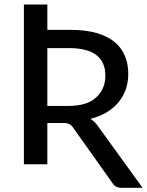

<svg xmlns="http://www.w3.org/2000/svg" viewBox="-20 -746 668 872"><path d="M627.5 107H532.5Q503.5 107 490.5 85L313 -165Q305 -177 294.8 -182.2Q284.5 -187.5 264.5 -187.5H195V0H88.5V-725.5H195V-610.5H296Q389 -610.5 447.8 -586Q506.5 -561.5 534.5 -516.5Q562.5 -471.5 562.5 -410Q562.5 -334.5 517.5 -280.8Q472.5 -227 390.5 -206Q410 -195 425 -173ZM292 -265Q374.5 -265 416.5 -303.2Q458.5 -341.5 458.5 -402.5Q458.5 -526.5 296 -527.5H195V-265Z"/></svg>

Font: Verano Sans Medium
Style: Regular
Weight: 500
Designer: Lukasz Dziedzic with Adam Twardoch and Botio Nikoltchev
Foundry: tyPoland Lukasz Dziedzic
Version: Version 3.001;December 28, 2019;FontCreator 12.0.0.2547 64-b